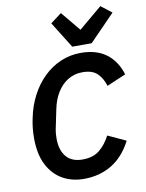

<svg xmlns="http://www.w3.org/2000/svg" viewBox="-102 -1028 845 1112"><g transform="rotate(-10 320.0 -472.5)"><path d="M301 12Q229 12 174 -20Q119 -52 87.5 -114.5Q56 -177 56 -270Q56 -301 59 -329.5Q62 -358 68 -385Q82 -456 113 -515.5Q144 -575 188.5 -618.5Q233 -662 288.5 -686Q344 -710 408 -710Q499 -710 557 -667Q615 -624 640 -543L528 -495Q514 -541 485 -569.5Q456 -598 398 -598Q350 -598 312 -574.5Q274 -551 248.5 -509.5Q223 -468 212 -412L189 -301Q186 -285 185 -271Q184 -257 184 -246Q184 -177 216.5 -138.5Q249 -100 312 -100Q375 -100 412.5 -131Q450 -162 476 -212L582 -163Q536 -74 464.5 -31Q393 12 301 12ZM480 -754H366L270 -908L335 -957L430 -842L567 -957L630 -908Z"/></g></svg>

Font: IBM Plex Sans SemiBold
Style: Italic
Weight: 600
Italic angle: -11.31°
Designer: Mike Abbink, Paul van der Laan, Pieter van Rosmalen
Foundry: Bold Monday
Version: Version 3.201